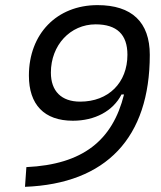

<svg xmlns="http://www.w3.org/2000/svg" viewBox="-20 -723 626 746"><path d="M77.1 2.9C393.1 -9.3 562 -188 562 -509.8C562 -637.2 492.2 -703.1 358.9 -703.1C200.7 -703.1 92.3 -591.3 92.3 -429.2C92.3 -316.9 151.4 -253.9 263.2 -253.9C348.1 -253.9 418.9 -291 452.1 -356H461.9C417.5 -177.7 302.2 -84 82.5 -73.7ZM291.5 -328.1C218.3 -328.1 177.7 -369.1 177.7 -440.9C177.7 -547.4 252.9 -628.4 351.6 -628.4C434.1 -628.4 475.1 -588.9 475.1 -510.3C475.1 -401.4 401.4 -328.1 291.5 -328.1Z"/></svg>

Font: Cascadia Code PL SemiLight
Style: Italic
Weight: 350
Italic angle: -10°
Monospace: yes
Designer: Aaron Bell
Foundry: Saja Typeworks
Version: Version 2404.023